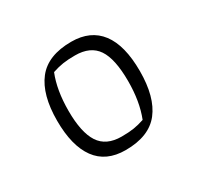

<svg xmlns="http://www.w3.org/2000/svg" viewBox="-86 -698 544 531"><g transform="rotate(-30 186.0 -432.5)"><path d="M53 -430Q53 -513 87 -556.5Q121 -600 196 -600Q257 -600 288.5 -558.5Q320 -517 320 -435Q320 -352 286 -308.5Q252 -265 177 -265Q115 -265 84 -307.5Q53 -350 53 -430ZM259 -314Q278 -362 278 -427Q278 -498 256.5 -530Q235 -562 186 -562Q163 -562 147 -559.5Q131 -557 113 -551Q94 -504 94 -438Q94 -369 115.5 -336Q137 -303 186 -303Q209 -303 225 -305.5Q241 -308 259 -314Z"/></g></svg>

Font: Athiti Light
Style: Regular
Weight: 300
Designer: CadsonDemak Team
Foundry: CadsonDemak
Version: Version 1.033